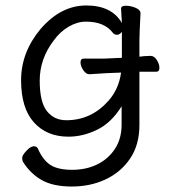

<svg xmlns="http://www.w3.org/2000/svg" viewBox="-20 -506 620 701"><path d="M489 -299Q498 -300 506 -301Q522 -302 529 -302H530Q543 -302 552.5 -287Q562 -272 562 -258Q562 -244 550 -244H489V-50Q489 23 455 73Q421 123 365.5 149Q310 175 242 175Q174 175 132.5 151.5Q91 128 64 85Q61 80 61 70.5Q61 61 76.5 44.5Q92 28 103.5 28Q115 28 119 38Q137 79 164.5 96.5Q192 114 243.5 114Q295 114 335.5 94Q376 74 400 37Q424 0 424 -51V-118Q387 -58 335 -32.5Q283 -7 230 -7Q151 -7 104 -59Q57 -111 57 -213Q57 -315 128 -400Q202 -486 295 -486Q388 -486 425 -422L422 -475Q422 -485 439.5 -485Q457 -485 475 -477.5Q493 -470 493 -458V-457Q489 -381 489 -358ZM422 -241 371 -239 307 -235H306Q294 -235 284 -250Q274 -265 274 -278.5Q274 -292 286 -292H360L425 -295V-390Q417 -379 407.5 -379Q398 -379 393 -385Q362 -427 294 -427Q262 -427 230.5 -408.5Q199 -390 176 -358Q125 -291 125 -212Q125 -133 151.5 -100Q178 -67 222 -67Q313 -67 376 -138Q414 -181 422 -241Z"/></svg>

Font: ToneOZ-Pinyin-WenKai-Regular
Style: Regular
Weight: 400
Designer: Fontworks Inc.
Foundry: ToneOZ
Version: Version 0.240331